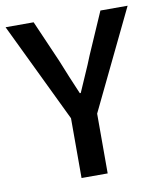

<svg xmlns="http://www.w3.org/2000/svg" viewBox="-81 -716 653 777"><g transform="rotate(-10 245.5 -327.0)"><path d="M191.4 0V-245.6L-5.4 -654.3H109.9L184.6 -482.9Q199.2 -446.8 213.6 -411.6Q228 -376.5 244.1 -339.4H248Q263.7 -376.5 279.5 -411.6Q295.4 -446.8 309.6 -482.9L384.3 -654.3H496.1L298.8 -245.6V0Z"/></g></svg>

Font: Varta Light
Style: Bold
Weight: 700
Version: Version 1.004